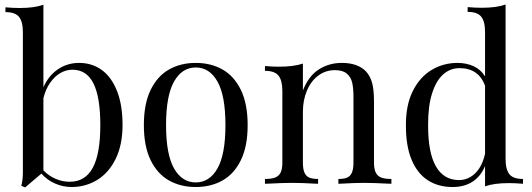

<svg xmlns="http://www.w3.org/2000/svg" viewBox="-20 -804 2329 840"><path d="M516.1 -256.8Q516.1 -170.4 486.1 -109.1Q456.1 -47.9 405.3 -16.8Q354.5 14.2 293 14.2Q256.3 14.2 221.7 -0.7Q187 -15.6 161.1 -44.4L89.8 16.1L73.2 8.8Q80.1 -15.6 80.1 -48.8V-663.1Q80.1 -709.5 63.2 -730.2Q46.4 -751 3.9 -751V-772Q35.2 -769 65.9 -769Q130.4 -769 169.9 -783.2V-421.9Q191.9 -472.7 233.2 -500.7Q274.4 -528.8 326.2 -528.8Q381.8 -528.8 424.6 -498.3Q467.3 -467.8 491.7 -406.5Q516.1 -345.2 516.1 -256.8ZM418.9 -256.8Q418.9 -378.9 388.9 -439Q358.9 -499 296.9 -499Q269.5 -499 244.4 -484.6Q219.2 -470.2 199.5 -442.1Q179.7 -414.1 169.9 -374.5V-58.6Q193.8 -34.2 223.6 -21.5Q253.4 -8.8 285.2 -8.8Q352.5 -8.8 385.7 -69.6Q418.9 -130.4 418.9 -256.8Z M1063.5 -256.8Q1063.5 -164.1 1033.9 -103.5Q1004.4 -43 953.4 -14.4Q902.3 14.2 836.4 14.2Q770.5 14.2 719.5 -14.4Q668.5 -43 638.9 -103.5Q609.4 -164.1 609.4 -256.8Q609.4 -349.6 638.9 -410.4Q668.5 -471.2 719.5 -500Q770.5 -528.8 836.4 -528.8Q902.3 -528.8 953.4 -500Q1004.4 -471.2 1033.9 -410.4Q1063.5 -349.6 1063.5 -256.8ZM706.5 -256.8Q706.5 -128.4 741.5 -67.1Q776.4 -5.9 836.4 -5.9Q896.5 -5.9 931.4 -67.1Q966.3 -128.4 966.3 -256.8Q966.3 -385.7 931.4 -447.3Q896.5 -508.8 836.4 -508.8Q776.4 -508.8 741.5 -447.3Q706.5 -385.7 706.5 -256.8Z M1581.5 -491.2Q1600.1 -470.7 1608.2 -440.7Q1616.2 -410.6 1616.2 -359.9V-92.8Q1616.2 -64.9 1623.8 -49.3Q1631.3 -33.7 1647.7 -27.3Q1664.1 -21 1692.4 -21V0L1677.7 -0.5Q1615.2 -3.9 1572.3 -3.9Q1531.2 -3.9 1474.1 -0.5L1460.4 0V-21Q1485.4 -21 1499.3 -27.3Q1513.2 -33.7 1519.8 -49.3Q1526.4 -64.9 1526.4 -92.8V-381.8Q1526.4 -418 1520.8 -442.4Q1515.1 -466.8 1497.3 -481.9Q1479.5 -497.1 1445.3 -497.1Q1404.3 -497.1 1372.3 -473.1Q1340.3 -449.2 1322.8 -407.5Q1305.2 -365.7 1305.2 -314.9V-92.8Q1305.2 -64.9 1311.8 -49.3Q1318.4 -33.7 1332.5 -27.3Q1346.7 -21 1371.6 -21V0L1357.9 -0.5Q1302.2 -3.9 1259.3 -3.9Q1216.3 -3.9 1153.8 -0.5L1139.2 0V-21Q1167.5 -21 1183.8 -27.3Q1200.2 -33.7 1207.8 -49.3Q1215.3 -64.9 1215.3 -92.8V-405.8Q1215.3 -452.1 1198.5 -473.1Q1181.6 -494.1 1139.2 -494.1V-515.1Q1170.4 -512.2 1201.2 -512.2Q1264.6 -512.2 1305.2 -525.9V-408.2Q1330.1 -471.7 1374.8 -500.2Q1419.4 -528.8 1475.6 -528.8Q1545.4 -528.8 1581.5 -491.2Z M2268.1 -21V0Q2236.3 -2.9 2206.1 -2.9Q2141.6 -2.9 2102.1 11.2V-77.6Q2083.5 -32.7 2047.6 -9.3Q2011.7 14.2 1960 14.2Q1896.5 14.2 1850.6 -16.1Q1804.7 -46.4 1780 -106.9Q1755.4 -167.5 1755.9 -256.8Q1755.4 -344.2 1786.1 -405.8Q1816.9 -467.3 1868.4 -498Q1919.9 -528.8 1981.9 -528.8Q2020 -528.8 2051.8 -514.4Q2083.5 -500 2102.1 -469.7V-664.1Q2102.1 -710.4 2085.2 -731.2Q2068.4 -752 2025.9 -752V-772.9Q2057.6 -770 2087.9 -770Q2152.3 -770 2191.9 -784.2V-108.9Q2191.9 -62.5 2208.7 -41.7Q2225.6 -21 2268.1 -21ZM2102.1 -131.3V-428.7Q2074.2 -505.9 1990.2 -505.9Q1949.7 -505.9 1918.7 -478.3Q1887.7 -450.7 1870.1 -394.8Q1852.5 -338.9 1853 -256.8Q1852.5 -136.7 1887 -76.4Q1921.4 -16.1 1988.8 -16.1Q2014.2 -16.1 2037.4 -29.3Q2060.5 -42.5 2077.4 -68.6Q2094.2 -94.7 2102.1 -131.3Z"/></svg>

Font: TypoPRO Playfair Display
Style: Regular
Weight: 400
Designer: Claus Eggers Sørensen
Foundry: Claus Eggers Sørensen
Version: Version 1.004;PS 001.004;hotconv 1.0.70;makeotf.lib2.5.58329